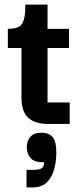

<svg xmlns="http://www.w3.org/2000/svg" viewBox="-20 -537 359 832"><path d="M187 0Q133 0 103 -26Q73 -52 73 -116V-341H186V-93H282V0ZM14 -329V-412Q33 -412 47.5 -415.5Q62 -419 71.5 -429Q81 -439 85.5 -460.5Q90 -482 90 -517H186V-412H279V-329ZM95 275V199H122Q149 199 160 192.5Q171 186 171 166Q129 167 112.5 148Q96 129 96 102Q96 75 111 56.5Q126 38 162 38Q189 38 206.5 55Q224 72 224 125Q224 165 214 199Q204 233 182 254Q160 275 123 275Z"/></svg>

Font: Darker Grotesque ExtraBold
Style: Regular
Weight: 800
Designer: Gabriel Lam
Foundry: TypeRant
Version: Version 1.000;gftools[0.9.28]